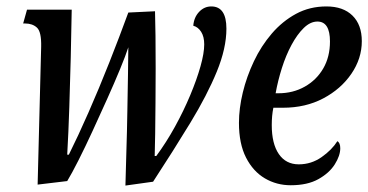

<svg xmlns="http://www.w3.org/2000/svg" viewBox="-20 -566 1145 597"><path d="M370 11Q371 -35 373 -96.5Q375 -158 376 -221Q377 -284 378 -337Q379 -390 379 -419Q371 -394 353.5 -351.5Q336 -309 313.5 -259Q291 -209 268 -159Q245 -109 224 -67.5Q203 -26 189 -3L97 8L108 -421Q109 -467 95 -480Q81 -493 58 -493H52L64 -536H203Q202 -465 200 -387.5Q198 -310 195.5 -232.5Q193 -155 189 -85H194Q222 -141 255 -216Q288 -291 320 -372Q352 -453 379 -527L462 -531Q463 -501 463.5 -454.5Q464 -408 464 -354.5Q464 -301 463.5 -247.5Q463 -194 462.5 -150Q462 -106 461 -81H466Q497 -123 524 -172Q551 -221 571.5 -270Q592 -319 603.5 -360Q615 -401 615 -428Q615 -452 605.5 -467Q596 -482 581 -486Q583 -512 599 -529Q615 -546 637 -546Q684 -546 684 -477Q684 -416 654 -343Q624 -270 572 -184.5Q520 -99 456 -1Z M884 10Q840 10 803.5 -11.5Q767 -33 745 -76Q723 -119 723 -184Q723 -229 735 -278.5Q747 -328 769.5 -375.5Q792 -423 825 -461.5Q858 -500 900.5 -523Q943 -546 995 -546Q1047 -546 1076 -517.5Q1105 -489 1105 -438Q1105 -384 1072.5 -336.5Q1040 -289 985 -260Q930 -231 860 -231H830Q825 -207 825 -177Q825 -119 847 -87Q869 -55 909 -55Q948 -55 980 -77.5Q1012 -100 1029 -127Q1038 -122 1038 -105Q1038 -82 1021 -55Q1004 -28 970 -9Q936 10 884 10ZM846 -276Q891 -276 927.5 -296.5Q964 -317 985 -353Q1006 -389 1006 -437Q1006 -499 967 -499Q945 -499 924.5 -479Q904 -459 886.5 -426.5Q869 -394 856.5 -354.5Q844 -315 837 -276Z"/></svg>

Font: Noto Serif ExtraCondensed Medium
Style: Italic
Weight: 500
Width: 2
Italic angle: -12°
Designer: Monotype Design Team
Foundry: Monotype Imaging Inc.
Version: Version 2.013; ttfautohint (v1.8.4.7-5d5b)